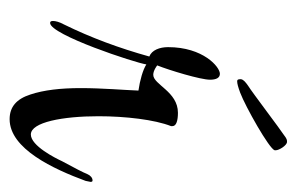

<svg xmlns="http://www.w3.org/2000/svg" viewBox="-126 -528 602 389"><g transform="rotate(90 174.5 -334.0)"><path d="M145 -514C150 -514 157 -516 168 -520C197 -531 282 -579 285 -590C285 -591 285 -592 285 -592C285 -599 275 -615 268 -615C264 -615 262 -615 253 -608C246 -604 167 -544 154 -536C147 -531 142 -527 141 -522C141 -521 141 -520 141 -520C141 -516 142 -514 145 -514ZM222 -53C282 -53 323 -142 347 -207C348 -212 349 -216 349 -217C349 -220 348 -221 346 -221C341 -221 336 -217 333 -210C330 -202 321 -185 307 -159C301 -146 276 -96 253 -96C228 -96 216 -161 216 -233C216 -288 223 -347 236 -380V-383C236 -391 224 -394 209 -394C166 -394 152 -344 132 -344C123 -344 113 -352 113 -352C123 -377 142 -440 142 -459C142 -472 138 -479 130 -479C116 -479 76 -445 76 -374C76 -357 82 -341 95 -336C78 -275 57 -218 30 -163C25 -154 23 -146 23 -141C23 -137 24 -135 27 -135C51 -135 108 -308 111 -330C122 -323 143 -317 164 -314C163 -286 159 -241 159 -197C159 -156 163 -122 172 -95C181 -67 197 -53 222 -53Z"/></g></svg>

Font: Comforter
Style: Regular
Weight: 400
Designer: Robert E. Leuschke
Foundry: Robert E. Leuschke
Version: Version 1.013; ttfautohint (v1.8.3)